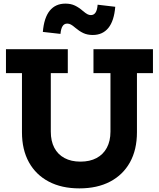

<svg xmlns="http://www.w3.org/2000/svg" viewBox="-20 -1031 879 1062"><path d="M497 -759H826V-626.5H737.5V-299.5Q737.5 -203 699 -133.5Q660.5 -64 589.2 -26.5Q518 11 419 11Q321 11 249.8 -26.5Q178.5 -64 140 -133.5Q101.5 -203 101.5 -299.5V-626.5H13V-759H355V-626.5H261V-303Q261 -250.5 280.5 -213.5Q300 -176.5 336.8 -156.8Q373.5 -137 425 -137Q477 -137 514 -156.8Q551 -176.5 571 -213.8Q591 -251 591 -303V-626.5H497ZM520 -1005 617.5 -993.5Q611 -915 579.2 -876.2Q547.5 -837.5 493 -837.5Q463 -837.5 440.5 -848.2Q418 -859 397 -877Q382 -890 372.2 -895.2Q362.5 -900.5 352 -900.5Q335 -900.5 326 -886.2Q317 -872 314.5 -843.5L217 -854.5Q223.5 -933 255.2 -972Q287 -1011 342 -1011Q372 -1011 394.8 -1000Q417.5 -989 439 -970Q454.5 -957 464 -952.2Q473.5 -947.5 482.5 -947.5Q499.5 -947.5 508.8 -962Q518 -976.5 520 -1005Z"/></svg>

Font: Hepta Slab ExtraLight
Style: Bold
Weight: 700
Version: Version 1.102